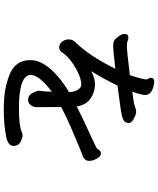

<svg xmlns="http://www.w3.org/2000/svg" viewBox="72 -890 855 1040"><g transform="rotate(90 500.0 -370.5)"><path d="M402 -760Q402 -778 423 -778Q432 -778 449 -774Q495 -761 495 -730Q495 -708 477 -659Q497 -662 520.5 -665Q544 -668 559 -674Q574 -680 586.5 -680Q599 -680 622.5 -668Q646 -656 646.5 -641Q647 -626 638.5 -617.5Q630 -609 608 -603Q586 -597 444 -579Q408 -504 366 -437Q406 -457 437 -457H440Q481 -456 515 -432.5Q549 -409 557 -358Q614 -387 691 -422.5Q768 -458 777.5 -463Q787 -468 792.5 -478.5Q798 -489 812.5 -489Q827 -489 839.5 -467.5Q852 -446 852 -424.5Q852 -403 829 -392L792 -378Q740 -356 680.5 -331Q621 -306 560 -274L561 -142Q561 -122 550 -108.5Q539 -95 521 -95H519Q491 -95 477 -134Q472 -147 472 -152V-156L476 -187Q476 -193 476.5 -204Q477 -215 477 -223Q390 -158 386 -110Q387 -53 525 -46L563 -45Q662 -45 697 -61Q703 -64 707 -64Q711 -64 718 -64.5Q725 -65 748 -54Q771 -43 771 -15Q771 13 722 24Q654 37 581.5 37Q509 37 468.5 29.5Q428 22 393 9Q306 -21 306 -108Q306 -180 397 -258Q435 -290 479 -316Q479 -345 467 -364Q455 -383 438 -383H437Q409 -382 373.5 -365Q338 -348 309 -325.5Q280 -303 267.5 -283Q255 -263 237.5 -263Q220 -263 207 -278Q194 -293 194 -314.5Q194 -336 209 -351Q282 -424 353 -567Q232 -553 216 -556Q200 -559 190 -569Q164 -599 164 -616Q164 -638 184 -638Q193 -638 201.5 -634Q210 -630 234 -630Q258 -630 388 -646Q405 -698 411 -732Q411 -739 406.5 -746Q402 -753 402 -760Z"/></g></svg>

Font: LXGW ZhenKai
Style: Regular
Weight: 400
Designer: LXGW / Fontworks Inc.
Foundry: LXGW / Fontworks Inc.
Version: Version 0.800;June 8, 2025